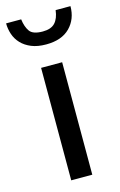

<svg xmlns="http://www.w3.org/2000/svg" viewBox="-118 -728 485 775"><g transform="rotate(-15 124.5 -340.0)"><path d="M80 0V-470H168V0ZM53 -680Q57 -648 70.5 -629Q84 -610 125 -610Q160 -610 176.5 -628Q193 -646 197 -680H259Q259 -626 224.5 -591Q190 -556 125 -556Q89 -556 63.5 -566.5Q38 -577 21.5 -594.5Q5 -612 -2.5 -634.5Q-10 -657 -10 -680Z"/></g></svg>

Font: Mukta Malar
Style: Regular
Weight: 400
Designer: Aadarsh Rajan, Girish Dalvi, Yashodeep Gholap
Foundry: Ek Type
Version: Version 2.538;PS 1.000;hotconv 16.6.51;makeotf.lib2.5.65220;